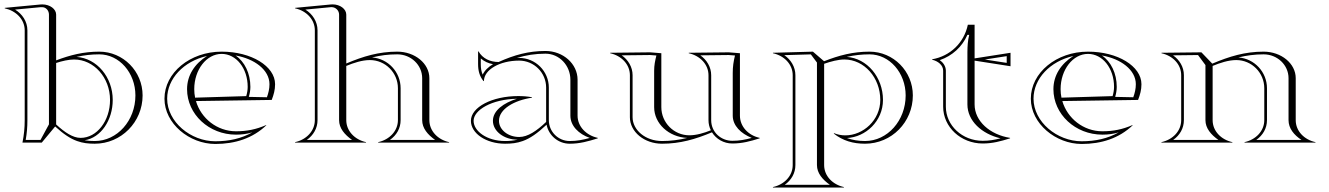

<svg xmlns="http://www.w3.org/2000/svg" viewBox="-20 -635 5920 855"><path d="M90 -100C90 -65 87 -35 80 0H166L225.6 -71.8C262.8 -37.9 292.6 -17.9 323 -7C349.4 2.5 373.7 5 402 5C519.6 5 615 -91.3 615 -210C615 -317.6 528.5 -405 422 -405C352.4 -405 292.7 -389.9 230 -366.2V-570C230 -594.5 202.7 -615.4 168.2 -615.4C165.5 -615.4 162.8 -615.3 160 -615L1 -600V-598C51 -587 90 -549 90 -500ZM230 -354.6C256.9 -363.4 286.1 -370 310 -370C398.3 -370 470 -289.4 470 -190C470 -96.7 411.3 -21 339 -21C304.4 -21 267.9 -45.8 230 -80.7ZM102 -100V-500C102 -540.1 78.3 -573.3 47.2 -592.3L160.6 -603H168C184.6 -603 198 -588.2 198 -570V-81.3L160.4 -12H94.5C99.8 -42.6 102 -69.1 102 -100ZM320.7 -381.6C353.1 -388.9 386.2 -393 422 -393C510.9 -393 583 -311 583 -210C583 -97.9 501.9 -7 402 -7C385.6 -7 371.1 -7.8 356.8 -10.4C429.3 -21.5 482 -99.9 482 -190C482 -290.9 411.7 -375.5 320.7 -381.6Z M901.9 -385.8C847.3 -351.4 813 -299.9 813 -238C813 -126.2 910.6 -35.4 1030.9 -35.4C1056.9 -35.4 1078.9 -38.3 1103.8 -45.6C1054.8 -17.9 1000.1 -5.9 938.8 -5.9C829.1 -5.9 724.4 -92.5 724.4 -195.6C724.4 -284.8 798.1 -362.2 901.9 -385.8ZM1205 -260C1205 -340 1099.5 -405 967 -405C826.4 -405 712.4 -311.2 712.4 -195.6C712.4 -84.3 823.7 6.1 938.8 6.1C1026.8 6.1 1105 -19 1166 -77L1165 -78C1121 -59 1080.3 -50.4 1030.9 -50.4C946.8 -50.4 875.4 -107.5 852.6 -185L1190 -190C1199.1 -213.7 1205 -234.8 1205 -260ZM1028.9 -387.9C1112.8 -373.5 1180 -323.9 1180 -260C1180 -239.4 1175.3 -220.3 1168.6 -201.9L1088 -203.6C1092.2 -217.5 1095 -232.9 1095 -248C1095 -308.3 1069.3 -360.7 1028.9 -387.9ZM848.8 -200.1C846.3 -212.3 845 -225 845 -238C845 -324.7 899.7 -395 967 -395C1032.1 -395 1083 -330.8 1083 -248C1083 -234.5 1080.4 -220.1 1076.5 -207Z M1382 -100C1382 -52.2 1344.9 -13.2 1294 -2V0H1610V-2C1559.1 -13.2 1522 -52.2 1522 -100V-341.4C1555 -355.1 1592.7 -367.5 1627.1 -367.5C1696 -367.5 1752 -311.3 1752 -242V-100C1752 -52.2 1714.9 -13.2 1664 -2V0H1980V-2C1929.1 -13.2 1892 -52.2 1892 -100V-287C1892 -352.1 1827.9 -405 1749 -405C1667 -405 1597.7 -384.3 1522 -352.3V-570C1522 -594.5 1495 -615.5 1460.9 -615.5C1458 -615.5 1455 -615.3 1452 -615L1294 -600V-598C1344.9 -586.8 1382 -547.8 1382 -500ZM1490 -100C1490 -63.8 1514.8 -35.3 1547.6 -12H1346.4C1375.5 -32.7 1394 -63.9 1394 -100V-500C1394 -539.3 1371.2 -572.9 1339.9 -592.3L1453.2 -603.1C1454.4 -603.2 1455.5 -603.2 1456.7 -603.2C1474.7 -603.2 1490 -588.4 1490 -570ZM1636.8 -379.2C1674.7 -388.5 1708.9 -393 1749 -393C1810.3 -393 1860 -345.5 1860 -287V-100C1860 -63.9 1884.7 -35.3 1917.5 -12H1716.5C1746.5 -33.4 1764 -63.9 1764 -100V-242C1764 -314.5 1707.9 -374 1636.8 -379.2Z M2412 -245V-92C2370 -52 2330.1 -25 2292 -25C2242.3 -25 2202 -57.3 2202 -97C2202 -149 2268.7 -188 2349 -200V-202C2327.8 -205.7 2309.6 -207.2 2288.1 -207.2C2171.6 -207.2 2077 -157.9 2077 -97C2077 -40.7 2145.1 5 2229 5C2257.3 5 2281.6 2.5 2308 -7C2340.7 -18.7 2372.7 -41 2414 -79.7C2423.4 -31.4 2466 5 2517 5C2561.6 5 2599 -5.4 2642 -19V-21C2590 -32.4 2552 -71.8 2552 -120V-280C2552 -350.7 2487.9 -408 2409 -408C2333.4 -408 2269.8 -390.2 2200.3 -358.9C2162.3 -358.9 2129.1 -374.5 2111 -406H2109V-349C2109 -320.4 2115.3 -295.5 2133 -274H2135C2135 -324.3 2205.2 -365.1 2291.7 -365.1C2358.1 -365.1 2412 -311.3 2412 -245ZM2175.4 -349.1C2154.4 -336.9 2138.2 -321.2 2129.4 -302.6C2123.3 -316.7 2121 -331.5 2121 -349V-374.8C2136.2 -361.3 2155 -352.9 2175.4 -349.1ZM2285 -13C2265.7 -8.5 2248.9 -7 2229 -7C2147.7 -7 2089 -51.3 2089 -97C2089 -144.4 2168.9 -193.2 2281.9 -195.2C2223.4 -176.9 2175 -142.9 2175 -97C2175 -50.6 2224.3 -13 2285 -13ZM2281.1 -376.9C2322.2 -389.3 2363.4 -396 2409 -396C2470.3 -396 2520 -344 2520 -280V-120C2520 -74.5 2556.8 -38.3 2606.4 -20.8C2574.8 -12 2549 -7 2517 -7C2465.7 -7 2424 -48.7 2424 -100V-245C2424 -317.9 2364.7 -377.1 2291.7 -377.1C2288.5 -377.1 2284.6 -377 2281.1 -376.9Z M2925 -398 2875 -402 2697 -400V-398C2747.9 -386.8 2785 -347.8 2785 -300V-113C2785 -47.9 2849.1 5 2928 5C3008.4 5 3076.5 -14.9 3150.5 -45.8C3169.1 -16 3202.7 4 3241 4C3284.6 4 3321.1 -5.7 3363 -19V-21C3312 -32.2 3275 -71.8 3275 -120V-398L3225 -402L3047 -400V-398C3097.9 -386.8 3135 -347.8 3135 -300V-100C3135 -83.8 3138.8 -68.5 3145.5 -54.8C3114.9 -42.6 3081.1 -32.5 3049.9 -32.5C2981 -32.5 2925 -88.7 2925 -158ZM3241 -8C3191.5 -8 3147 -45.5 3147 -100V-300C3147 -336.8 3127 -368.7 3098.6 -388.6L3224.6 -390L3253 -387.9C3246.3 -361.1 3243 -337.7 3243 -310V-120C3243 -75.4 3279.4 -40.3 3327.5 -20.9C3297.7 -12.7 3271.8 -8 3241 -8ZM3040.2 -20.8C3004.2 -12 2967.5 -7 2928 -7C2853.7 -7 2797 -56.4 2797 -113V-300C2797 -336.8 2777 -368.7 2748.6 -388.6L2874.6 -390L2903 -387.9C2897.1 -364.4 2893 -344.1 2893 -320V-158C2893 -84.5 2958 -24.8 3040.2 -20.8Z M3510 100C3510 149 3472 187 3422 198V200H3738V198C3688 187 3650 149 3650 100V-350.9C3679.7 -361.3 3713.4 -370.1 3740 -370.1C3828.3 -370.1 3900 -289.4 3900 -190C3900 -99.7 3823.4 -32.2 3744.5 -32.2C3727.5 -32.2 3710.4 -35.3 3694 -42L3693 -40C3733.9 -7.9 3779.4 5 3832 5C3950.6 4.9 4045 -91.4 4045 -210C4045 -317.6 3958.5 -405 3852 -405C3778.9 -405 3716 -388.5 3649.6 -362.3L3600 -405L3422 -400V-398C3472 -387 3510 -349 3510 -300ZM3750.6 -381.7C3783.1 -389 3816.4 -393 3852 -393C3940.9 -393 4013 -311 4013 -210C4013 -98 3932 -7 3832 -7C3802.7 -7 3775.4 -11.5 3751.6 -20.4C3834.7 -24.4 3912 -95.4 3912 -190C3912 -290.8 3841.6 -375.2 3750.6 -381.7ZM3618 -356.5V100C3618 136.1 3642.7 164.7 3675.5 188H3474.5C3503.6 167.3 3522 136.7 3522 100V-300C3522 -338 3500.9 -370.1 3472.5 -389.4L3590.7 -392.9Z M4180 -160C4180 -69 4259 4 4356 4C4399.6 4 4436.1 -5.7 4478 -19V-21C4388.9 -35.2 4320 -95.1 4320 -170V-365L4480 -340V-400L4320 -375V-525H4290C4273 -444 4211 -385 4131 -371V-369C4157 -363 4180 -345 4180 -320ZM4288 -170C4288 -96.9 4351.6 -38.7 4435.5 -19C4408.1 -12 4384.2 -8 4356 -8C4264.9 -8 4192 -76.4 4192 -160V-320C4192 -340.9 4178.8 -357.7 4164.9 -367.2C4221.3 -386.5 4264.7 -426.9 4288 -479.7H4296C4289.4 -453.6 4288.4 -430.6 4288 -403.5ZM4365.7 -370 4463 -385V-355Z M4759.9 -385.8C4705.3 -351.4 4671 -299.9 4671 -238C4671 -126.2 4768.6 -35.4 4888.9 -35.4C4914.9 -35.4 4936.9 -38.3 4961.8 -45.6C4912.8 -17.9 4858.1 -5.9 4796.8 -5.9C4687.1 -5.9 4582.4 -92.5 4582.4 -195.6C4582.4 -284.8 4656.1 -362.2 4759.9 -385.8ZM5063 -260C5063 -340 4957.5 -405 4825 -405C4684.4 -405 4570.4 -311.2 4570.4 -195.6C4570.4 -84.3 4681.7 6.1 4796.8 6.1C4884.8 6.1 4963 -19 5024 -77L5023 -78C4979 -59 4938.3 -50.4 4888.9 -50.4C4804.8 -50.4 4733.4 -107.5 4710.6 -185L5048 -190C5057.1 -213.7 5063 -234.8 5063 -260ZM4886.9 -387.9C4970.8 -373.5 5038 -323.9 5038 -260C5038 -239.4 5033.3 -220.3 5026.6 -201.9L4946 -203.6C4950.2 -217.5 4953 -232.9 4953 -248C4953 -308.3 4927.3 -360.7 4886.9 -387.9ZM4706.8 -200.1C4704.3 -212.3 4703 -225 4703 -238C4703 -324.7 4757.7 -395 4825 -395C4890.1 -395 4941 -330.8 4941 -248C4941 -234.5 4938.4 -220.1 4934.5 -207Z M5240 -100C5240 -51 5202 -13 5152 -2V0H5468V-2C5418 -13 5380 -51 5380 -100V-341.4C5413 -355.1 5450.7 -367.5 5485.1 -367.5C5554 -367.5 5610 -311.3 5610 -242V-100C5610 -51 5572 -13 5522 -2V0H5838V-2C5788 -13 5750 -51 5750 -100V-287C5750 -352.1 5685.9 -405 5607 -405C5524.4 -405 5454.8 -384 5378.4 -351.6L5330 -402L5152 -400V-398C5202 -387 5240 -349 5240 -300ZM5348 -345.2V-100C5348 -63.9 5372.7 -35.3 5405.5 -12H5204.5C5233.6 -32.7 5252 -63.3 5252 -100V-300C5252 -337.4 5232 -368.7 5203.7 -388.6L5314.9 -389.9ZM5494.8 -379.2C5530.8 -388 5567.6 -393 5607 -393C5668.3 -393 5718 -345.5 5718 -287V-100C5718 -63.4 5742 -34.1 5775.5 -12H5574.5C5603.6 -32.7 5622 -63.3 5622 -100V-242C5622 -314.5 5565.9 -374 5494.8 -379.2Z"/></svg>

Font: Sortefax
Style: Medium
Weight: 500
Designer: gluk
Foundry: gluk
Version: Version 0.261